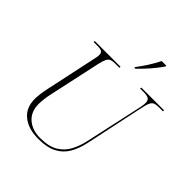

<svg xmlns="http://www.w3.org/2000/svg" viewBox="-248 -1098 1273 1273"><g transform="rotate(45 388.0 -462.0)"><path d="M320 10Q226 10 170.5 -34.5Q115 -79 115 -161Q115 -177 118 -205Q121 -233 128 -264L204 -620Q212 -652 212 -670Q212 -690 199.5 -697Q187 -704 161 -704H124L126 -714H367L366 -704H327Q303 -704 288.5 -698.5Q274 -693 265 -674.5Q256 -656 248 -619L171 -264Q163 -229 160 -201Q157 -173 157 -156Q157 -84 203 -43.5Q249 -3 324 -3Q404 -3 451 -31.5Q498 -60 522.5 -107Q547 -154 559 -208L649 -620Q654 -645 654 -660Q654 -689 637.5 -696.5Q621 -704 593 -704H560L562 -714H776L774 -704H738Q713 -704 698.5 -699Q684 -694 675 -676Q666 -658 658 -619L570 -204Q556 -138 528 -90Q500 -42 450 -16Q400 10 320 10ZM437 -782Q462 -814 487.5 -854Q513 -894 533 -934H576V-926Q562 -905 540 -877.5Q518 -850 492.5 -822.5Q467 -795 445 -774H436Z"/></g></svg>

Font: Noto Serif Display ExtraLight
Style: Italic
Weight: 200
Italic angle: -12°
Designer: Monotype Design Team
Foundry: Monotype Imaging Inc.
Version: Version 2.009